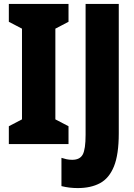

<svg xmlns="http://www.w3.org/2000/svg" viewBox="-20 -734 684 978"><path d="M329 0H25V-91L92 -126V-588L25 -623V-714H329V-623L262 -588V-126L329 -91ZM376 224Q354 224 333.5 221.5Q313 219 293 214V70Q305 74 318.5 77Q332 80 348 80Q387 80 401.5 53Q416 26 416 -47V-714H585V-55Q585 53 560.5 113.5Q536 174 489.5 199Q443 224 376 224Z"/></svg>

Font: Noto Sans Thai Looped ExtraCondensed Black
Style: Regular
Weight: 900
Width: 2
Designer: Sasikarn Vongin, Ben Mitchell
Foundry: The Fontpad Ltd
Version: Version 1.001; ttfautohint (v1.8.4.7-5d5b)